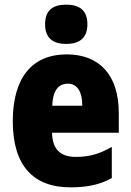

<svg xmlns="http://www.w3.org/2000/svg" viewBox="-20 -796 563 826"><path d="M265 -776C206 -776 174 -751 174 -691C174 -632 208 -607 265 -607C321 -607 356 -632 356 -691C356 -751 323 -776 265 -776ZM267 -562C119 -562 35 -463 35 -274C35 -86 121 10 283 10C356 10 411 -2 461 -30V-164C407 -133 363 -121 306 -121C238 -121 205 -156 204 -225H491V-310C491 -474 407 -562 267 -562ZM272 -436C310 -436 334 -405 334 -341H205C207 -410 234 -436 272 -436Z"/></svg>

Font: Noto Sans Devanagari Condensed Black
Style: Regular
Weight: 900
Width: 3
Designer: Jelle Bosma - Monotype Design Team
Foundry: Monotype Imaging Inc.
Version: Version 2.004